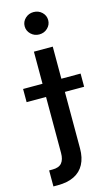

<svg xmlns="http://www.w3.org/2000/svg" viewBox="-185 -803 614 1058"><g transform="rotate(-15 122.0 -273.5)"><path d="M69.3 -541H176.8V40Q176.8 92.8 157.2 129.6Q137.7 166.5 99.6 185.3Q61.5 204.1 6.3 204.1H-19V112.8H0.5Q37.1 112.8 53.2 93.5Q69.3 74.2 69.3 37.1ZM-41.5 -282.7V-357.9H286.6V-282.7ZM123 -625Q95.7 -625 75.9 -643.8Q56.2 -662.6 56.2 -689Q56.2 -715.3 75.9 -733.9Q95.7 -752.4 123 -752.4Q151.4 -752.4 170.9 -733.9Q190.4 -715.3 190.4 -689Q190.4 -662.6 170.9 -643.8Q151.4 -625 123 -625Z"/></g></svg>

Font: Inter 17pt Medium
Style: Regular
Weight: 500
Version: Version 4.001;git-66647c0bb